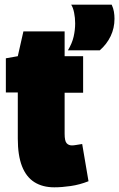

<svg xmlns="http://www.w3.org/2000/svg" viewBox="-20 -790 509 820"><path d="M212 10Q162 10 127 -12Q92 -34 74 -80Q56 -126 56 -198V-395H5V-541L56 -550L80 -656H256V-550H335V-394H256V-219Q256 -188 264.5 -178.5Q273 -169 287 -169Q295 -169 306 -171Q317 -173 331 -175L358 -16Q320 -1 282 4.5Q244 10 212 10ZM270 -575Q288 -605 294.5 -633.5Q301 -662 301 -690Q301 -714 296.5 -736Q292 -758 284 -770H457Q464 -755 466.5 -740Q469 -725 469 -710Q469 -670 452.5 -635.5Q436 -601 406 -575Z"/></svg>

Font: Georama SemiCondensed Black
Style: Regular
Weight: 900
Width: 4
Designer: Jean-Baptiste Levee
Foundry: Production Type
Version: Version 1.001